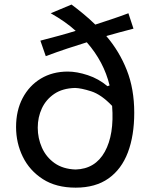

<svg xmlns="http://www.w3.org/2000/svg" viewBox="-20 -821 666 852"><path d="M183.1 -571.8 159.2 -640.6Q202.6 -651.9 242.2 -662.6Q281.7 -673.3 315.9 -684.1Q293 -705.1 265.4 -724.4Q237.8 -743.7 205.1 -762.2L297.4 -800.8Q324.2 -780.8 351.1 -758.5Q377.9 -736.3 402.8 -711.9Q435.5 -722.7 472.7 -734.9Q509.8 -747.1 549.8 -762.2L572.3 -693.8Q539.6 -685.5 509.3 -677.2Q479 -668.9 451.7 -661.1Q509.8 -593.3 542.7 -509.8Q575.7 -426.3 575.7 -320.8Q575.7 -219.2 547.4 -144.5Q519 -69.8 461.4 -29.1Q403.8 11.7 315.9 11.7Q229 11.7 170.2 -26.1Q111.3 -64 81.3 -125.2Q51.3 -186.5 51.3 -257.3Q51.3 -330.1 80.3 -385.5Q109.4 -440.9 161.1 -472.2Q212.9 -503.4 280.8 -503.4Q321.3 -503.4 369.4 -487.5Q417.5 -471.7 457 -438.5L466.3 -441.9Q440.9 -546.9 365.2 -633.3Q321.3 -619.6 278.3 -605.5Q235.4 -591.3 183.1 -571.8ZM477.5 -351.1Q429.7 -401.4 384.8 -415.8Q339.8 -430.2 313 -430.7Q257.3 -429.2 220.7 -404.3Q184.1 -379.4 165.8 -340.1Q147.5 -300.8 147.5 -254.4Q147.5 -208 166 -166Q184.6 -124 221.9 -97.4Q259.3 -70.8 315.4 -68.8Q402.8 -71.3 445.1 -147.7Q487.3 -224.1 477.5 -351.1Z"/></svg>

Font: Pinar Medium
Style: Regular
Weight: 500
Designer: Amin Abedi
Version: Version 3.000